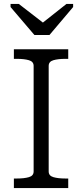

<svg xmlns="http://www.w3.org/2000/svg" viewBox="-20 -962 430 982"><path d="M156 -783H233L354 -926V-942H320L171 -824L226 -826L76 -942H34V-926ZM152 -85V-625Q152 -647 128 -654Q104 -661 67 -661H51V-710H329V-661H314Q277 -661 253 -654Q229 -647 229 -625V-85Q229 -63 253 -56Q277 -49 314 -49H329V0H51V-49H67Q104 -49 128 -56Q152 -63 152 -85Z"/></svg>

Font: Roboto Serif Light
Style: Regular
Weight: 300
Designer: Greg Gazdowicz
Foundry: Commercial Type
Version: Version 1.008